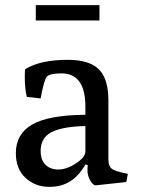

<svg xmlns="http://www.w3.org/2000/svg" viewBox="-20 -722 552 751"><path d="M42 -123Q42 -198 106 -235Q170 -272 314 -273V-305Q314 -435 220 -435Q175 -435 163 -422Q152 -409 139 -337L85 -343Q77 -374 77 -419Q77 -441 78 -451Q137 -488 245 -488Q329 -488 366.5 -451Q404 -414 404 -329V-99Q404 -73 416.5 -62.5Q429 -52 480 -42L474 -10L354 3Q344 3 333 -16Q322 -35 322 -57Q322 -68 323 -76L315 -79L303 -61Q256 9 174 9Q118 9 80 -26Q42 -61 42 -123ZM139 -132Q139 -96 158 -77.5Q177 -59 208 -59Q247 -59 291 -93Q314 -111 314 -131V-229Q224 -227 181.5 -205Q139 -183 139 -132ZM120 -642V-702H369V-642Z"/></svg>

Font: Poly
Style: Regular
Weight: 400
Designer: Jos Nicols Silva Schwarzenberg
Foundry: Jose Nicolas Silva Schwarzenberg
Version: Version 1.001